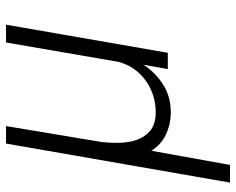

<svg xmlns="http://www.w3.org/2000/svg" viewBox="-92 -476 771 627"><g transform="rotate(-90 293.5 -162.5)"><path d="M195.3 -528.3 143.6 -218.3Q140.1 -190.4 140.6 -159.7Q141.1 -128.9 149.9 -102.5Q158.7 -76.2 178.7 -58.6Q198.7 -41 234.4 -39.6Q263.7 -38.6 291 -46.6Q318.4 -54.7 341.1 -70.3Q363.8 -85.9 380.4 -108.6Q397 -131.3 404.8 -160.2L468.3 -528.3H526.4L434.6 0H381.3L395.5 -79.1Q367.2 -37.1 327.4 -13.2Q287.6 10.7 235.8 9.8Q198.7 8.8 166.7 -6.6Q134.8 -22 114.7 -53.7L68.4 203.1H10.7L138.2 -528.3Z"/></g></svg>

Font: TypoPRO Roboto Mono
Style: Italic
Weight: 300
Designer: Google
Version: Version 2.000986; 2015; ttfautohint (v1.3)